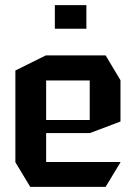

<svg xmlns="http://www.w3.org/2000/svg" viewBox="-20 -729 531 749"><path d="M98 0 40 -96V-454L159 -513H392L450 -416V-255L331 -210H160V-97H450V-96L392 0ZM160 -415V-261H330V-415ZM194 -617V-709H317V-617Z"/></svg>

Font: Foldit Thin Medium
Style: Regular
Weight: 500
Version: Version 1.003